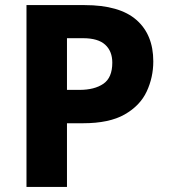

<svg xmlns="http://www.w3.org/2000/svg" viewBox="-20 -734 663 754"><path d="M312 -714Q449 -714 515.5 -656Q582 -598 582 -493Q582 -430 556 -374.5Q530 -319 469.5 -284.5Q409 -250 306 -250H243V0H84V-714ZM306 -584H243V-381H292Q351 -381 386 -405Q421 -429 421 -488Q421 -533 393 -558.5Q365 -584 306 -584Z"/></svg>

Font: Noto Sans Oriya
Style: Bold
Weight: 700
Designer: Amélie Bonet and Sol Matas
Foundry: Google LLC
Version: Version 2.006; ttfautohint (v1.8.4.7-5d5b)